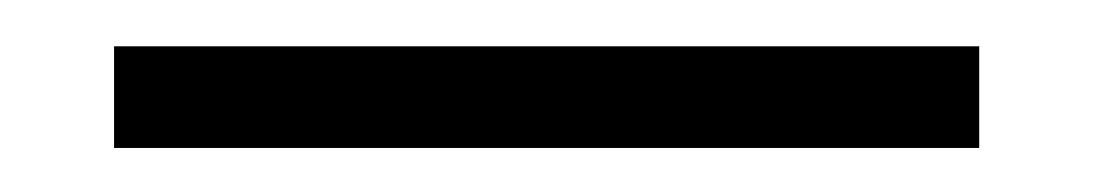

<svg xmlns="http://www.w3.org/2000/svg" viewBox="-20 56 490 85"><path d="M30.5 76.5H413.5V121.5H30.5Z"/></svg>

Font: League Mono Condensed UltraLight
Style: Regular
Weight: 200
Width: 1
Designer: Tyler Finck
Foundry: The League of Moveable Type / Tyler Finck
Version: Version 2.210